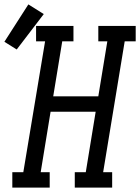

<svg xmlns="http://www.w3.org/2000/svg" viewBox="-82 -853 637 873"><path d="M-26 0V-70H24L123 -665H82V-735H252V-665H201L160 -415H365L406 -665H365V-735H535V-665H485L387 -70H428V0H258V-70H308L353 -345H148L103 -70H144V0ZM-6 -628 -62 -663 47 -833 117 -789Z"/></svg>

Font: Iosevka Gothic
Style: Italic
Weight: 400
Italic angle: -9°
Monospace: yes
Designer: Belleve Invis
Foundry: Belleve Invis
Version: Version 15.5.1; ttfautohint (v1.8.4)